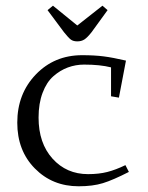

<svg xmlns="http://www.w3.org/2000/svg" viewBox="-20 -651 524 678"><path d="M41 -217.8Q41 -319.8 106.4 -387.9Q171.9 -456.1 270 -456.1Q314 -456.1 346.2 -451.9Q378.4 -447.8 424.8 -437L399.9 -306.2L372.1 -311V-413.1Q333.5 -422.9 276.9 -422.9Q247.1 -422.9 219.7 -412.8Q192.4 -402.8 168.5 -381.8Q144.5 -360.8 130.4 -323.2Q116.2 -285.6 116.2 -235.8Q116.2 -145.5 165.5 -90.8Q214.8 -36.1 291 -36.1Q329.1 -36.1 358.9 -43.7Q388.7 -51.3 422.9 -67.9L435.1 -43.9Q378.9 -15.1 343.3 -4.2Q307.6 6.8 257.8 6.8Q165 6.8 103 -56.2Q41 -119.1 41 -217.8ZM147.9 -615.2 167 -630.9 252.9 -561 341.8 -630.9 359.9 -615.2 303.2 -537.1Q288.6 -518.6 278.1 -511.7Q267.6 -504.9 252.9 -504.9Q238.8 -504.9 230.2 -511.2Q221.7 -517.6 206.1 -537.1Z"/></svg>

Font: Dehuti Alt
Style: Book
Weight: 400
Version: Version 1.2